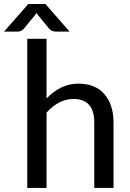

<svg xmlns="http://www.w3.org/2000/svg" viewBox="-66 -929 644 949"><path d="M296.9 -439.9Q225.1 -439.9 164.1 -372.6V0H68.8V-737.3H164.1V-442.4Q235.4 -515.6 320.3 -515.6Q405.8 -515.6 450.2 -463.4Q495.1 -411.1 495.1 -323.7V0H399.9V-323.7Q399.9 -439.9 296.9 -439.9ZM209 -772.9Q189.5 -772.9 175.8 -788.6L120.6 -856Q116.7 -860.4 114.3 -865.2L108.4 -856L53.2 -788.6Q41 -772.9 20 -772.9H-45.9L73.7 -909.2H158.7L277.8 -772.9Z"/></svg>

Font: Lato-Medium
Style: Regular
Weight: 500
Designer: Lukasz Dziedzic
Foundry: tyPoland Lukasz Dziedzic
Version: Version 2.006; 2014-01-15